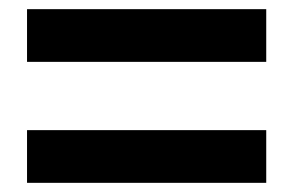

<svg xmlns="http://www.w3.org/2000/svg" viewBox="-20 -586 639 419"><path d="M39 -451V-566H561V-451ZM39 -187V-302H561V-187Z"/></svg>

Font: Noto Sans SC ExtraBold
Style: Regular
Weight: 800
Designer: Ryoko NISHIZUKA 西塚涼子 (kana, bopomofo & ideographs); Paul D. Hunt (Latin, Greek & Cyrillic); Sandoll Communications 산돌커뮤니
Foundry: Adobe
Version: Version 2.004-H2;hotconv 1.0.118;makeotfexe 2.5.65603